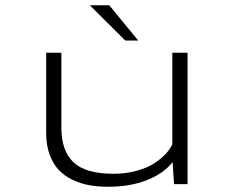

<svg xmlns="http://www.w3.org/2000/svg" viewBox="-20 -702 890 732"><path d="M507 -547.5H457.5L322.5 -682H396.5ZM392 10Q354 10 321.2 4.2Q288.5 -1.5 257.2 -16.2Q226 -31 204.2 -53.8Q182.5 -76.5 169.2 -112.5Q156 -148.5 156 -195V-501H214V-214.5Q214 -127 260.2 -83.2Q306.5 -39.5 412.5 -39.5Q460.5 -39.5 502.2 -51.2Q544 -63 570.5 -81Q597 -99 613.8 -117.5Q630.5 -136 637 -152.5V-501H695V0H643.5L638 -84Q604.5 -41 540.8 -15.5Q477 10 392 10Z"/></svg>

Font: League Mono Wide UltraLight
Style: Regular
Weight: 200
Width: 8
Designer: Tyler Finck
Foundry: The League of Moveable Type / Tyler Finck
Version: Version 2.210